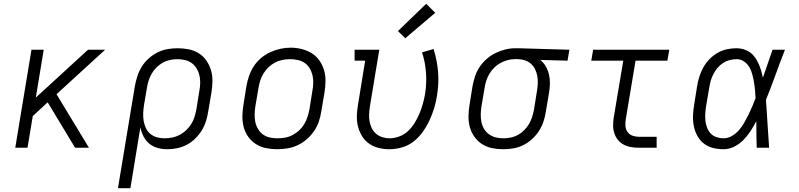

<svg xmlns="http://www.w3.org/2000/svg" viewBox="-20 -784 4240 1019"><path d="M61 0 147 -520H212L170 -266L447 -520H538L280 -284L452 0H378L367 -19L233 -241L154 -168L126 0Z M606 215 696 -328Q701 -355 709.5 -381Q718 -407 733 -431Q748 -455 770 -474.5Q792 -494 817.5 -506.5Q843 -519 870 -523.5Q897 -528 923 -528Q953 -528 982.5 -522Q1012 -516 1036 -500.5Q1060 -485 1076 -461.5Q1092 -438 1100 -410.5Q1108 -383 1107.5 -352.5Q1107 -322 1102 -292L1085 -192Q1081 -166 1073 -140.5Q1065 -115 1050.5 -91.5Q1036 -68 1015.5 -48Q995 -28 971 -15.5Q947 -3 920.5 2.5Q894 8 868 8Q841 8 816 1Q791 -6 772 -22Q753 -38 741.5 -60.5Q730 -83 725 -108L672 215ZM853 -50Q874 -50 894 -54Q914 -58 932.5 -67.5Q951 -77 967 -92Q983 -107 994.5 -125Q1006 -143 1012 -162.5Q1018 -182 1022 -202L1038 -302Q1042 -322 1042.5 -343Q1043 -364 1038.5 -383.5Q1034 -403 1024 -420Q1014 -437 998.5 -448.5Q983 -460 963 -465Q943 -470 922 -470Q903 -470 883 -466Q863 -462 845 -452Q827 -442 811.5 -427Q796 -412 785.5 -394Q775 -376 769 -357Q763 -338 760 -319L744 -225Q741 -204 740 -183Q739 -162 742.5 -142Q746 -122 754.5 -104Q763 -86 778 -73.5Q793 -61 812.5 -55.5Q832 -50 853 -50Z M1451 8Q1421 8 1391.5 2Q1362 -4 1338 -19.5Q1314 -35 1297.5 -58Q1281 -81 1273.5 -109Q1266 -137 1266.5 -167.5Q1267 -198 1272 -228L1288 -328Q1293 -355 1302 -381.5Q1311 -408 1327 -432.5Q1343 -457 1365.5 -476Q1388 -495 1414.5 -507Q1441 -519 1468 -525Q1495 -531 1523 -531Q1553 -531 1582 -523.5Q1611 -516 1635 -501Q1659 -486 1675.5 -462.5Q1692 -439 1700 -411Q1708 -383 1707.5 -352.5Q1707 -322 1702 -292L1685 -192Q1681 -165 1672 -138.5Q1663 -112 1646.5 -88Q1630 -64 1607.5 -44.5Q1585 -25 1559 -13Q1533 -1 1505.5 3.5Q1478 8 1451 8ZM1452 -50Q1473 -50 1493 -53.5Q1513 -57 1532 -67Q1551 -77 1567 -91.5Q1583 -106 1594 -124Q1605 -142 1611.5 -162Q1618 -182 1622 -202L1638 -302Q1642 -323 1642.5 -344Q1643 -365 1638.5 -384.5Q1634 -404 1623.5 -421.5Q1613 -439 1597 -450Q1581 -461 1560.5 -465.5Q1540 -470 1519 -470Q1499 -470 1479 -466Q1459 -462 1440.5 -452.5Q1422 -443 1406 -428Q1390 -413 1379 -395Q1368 -377 1361.5 -357.5Q1355 -338 1352 -318L1335 -218Q1332 -198 1331.5 -177Q1331 -156 1335 -136.5Q1339 -117 1349.5 -99.5Q1360 -82 1375.5 -70.5Q1391 -59 1411 -54.5Q1431 -50 1452 -50Z M2046 8Q2017 8 1989 1Q1961 -6 1938.5 -22Q1916 -38 1901.5 -61.5Q1887 -85 1880 -112.5Q1873 -140 1874 -169.5Q1875 -199 1880 -228L1918 -462H1862V-520H1993L1943 -218Q1940 -198 1939 -178Q1938 -158 1941.5 -139Q1945 -120 1953.5 -103Q1962 -86 1976 -74Q1990 -62 2009 -56Q2028 -50 2047 -50Q2073 -50 2099.5 -60Q2126 -70 2146.5 -89.5Q2167 -109 2181.5 -133Q2196 -157 2206.5 -182Q2217 -207 2224 -232.5Q2231 -258 2236 -285Q2245 -342 2241 -397.5Q2237 -453 2220 -506L2281 -524Q2300 -464 2305 -402Q2310 -340 2299 -275Q2294 -242 2284 -209.5Q2274 -177 2259.5 -145.5Q2245 -114 2224 -84.5Q2203 -55 2175 -33Q2147 -11 2113 -1.5Q2079 8 2046 8ZM2131 -581 2092 -619 2242 -764 2290 -716Z M2650 8Q2620 8 2591 2Q2562 -4 2538 -19.5Q2514 -35 2497.5 -58.5Q2481 -82 2473.5 -109.5Q2466 -137 2466.5 -167.5Q2467 -198 2472 -228L2488 -328Q2493 -354 2501.5 -380Q2510 -406 2526 -429.5Q2542 -453 2564 -472Q2586 -491 2611 -503Q2636 -515 2662.5 -521.5Q2689 -528 2716 -528Q2720 -528 2723.5 -528Q2727 -528 2731 -528L3002 -520L2992 -462L2847 -466Q2865 -452 2876.5 -432Q2888 -412 2893.5 -389Q2899 -366 2898.5 -341.5Q2898 -317 2894 -292L2877 -192Q2873 -165 2864.5 -139Q2856 -113 2840.5 -89Q2825 -65 2803.5 -45.5Q2782 -26 2756.5 -13.5Q2731 -1 2704 3.5Q2677 8 2650 8ZM2651 -50Q2671 -50 2691 -54Q2711 -58 2729 -68Q2747 -78 2762 -93Q2777 -108 2787.5 -126Q2798 -144 2804 -163Q2810 -182 2814 -202L2830 -302Q2833 -321 2834 -340.5Q2835 -360 2832 -378.5Q2829 -397 2821 -414Q2813 -431 2800 -443.5Q2787 -456 2769.5 -462.5Q2752 -469 2732 -470H2722Q2719 -470 2716.5 -470Q2714 -470 2711 -470Q2692 -470 2672.5 -464.5Q2653 -459 2635.5 -449.5Q2618 -440 2603 -425Q2588 -410 2577.5 -392.5Q2567 -375 2561 -356.5Q2555 -338 2552 -318L2535 -218Q2532 -198 2531.5 -177Q2531 -156 2535 -136.5Q2539 -117 2549 -100Q2559 -83 2575 -71.5Q2591 -60 2610.5 -55Q2630 -50 2651 -50Z M3371 0Q3349 0 3328.5 -3.5Q3308 -7 3290 -16.5Q3272 -26 3259.5 -41.5Q3247 -57 3240.5 -76.5Q3234 -96 3234 -117Q3234 -138 3237 -159L3288 -462H3118L3128 -520H3532L3522 -462H3353L3301 -150Q3298 -132 3299.5 -114.5Q3301 -97 3310.5 -83.5Q3320 -70 3336.5 -64Q3353 -58 3371 -58H3465V0Z M3820 8Q3791 8 3763.5 1Q3736 -6 3715 -22.5Q3694 -39 3681 -63Q3668 -87 3662.5 -114Q3657 -141 3658 -170Q3659 -199 3664 -228L3680 -328Q3684 -353 3692 -378Q3700 -403 3713 -426.5Q3726 -450 3745.5 -470Q3765 -490 3788.5 -503.5Q3812 -517 3838 -522.5Q3864 -528 3889 -528Q3909 -528 3928 -522Q3947 -516 3962 -505Q3977 -494 3988 -478Q3999 -462 4006.5 -445Q4014 -428 4019.5 -409.5Q4025 -391 4029 -372Q4042 -409 4054.5 -446Q4067 -483 4080 -520H4146Q4120 -454 4096 -387Q4072 -320 4045 -254Q4050 -191 4053.5 -127Q4057 -63 4062 0H3996Q3995 -35 3994.5 -70Q3994 -105 3994 -141Q3980 -114 3963.5 -88.5Q3947 -63 3925.5 -41Q3904 -19 3876.5 -5.5Q3849 8 3820 8ZM3820 -50Q3843 -50 3864.5 -62.5Q3886 -75 3902 -93.5Q3918 -112 3930 -133Q3942 -154 3952.5 -175.5Q3963 -197 3972.5 -219Q3982 -241 3990 -263Q3989 -285 3987 -306.5Q3985 -328 3981.5 -348.5Q3978 -369 3972.5 -390Q3967 -411 3956.5 -428.5Q3946 -446 3928.5 -458Q3911 -470 3889 -470Q3871 -470 3852 -465Q3833 -460 3817 -449.5Q3801 -439 3788 -423.5Q3775 -408 3766 -390.5Q3757 -373 3752 -355Q3747 -337 3744 -318L3727 -218Q3724 -199 3723 -179.5Q3722 -160 3724 -141.5Q3726 -123 3733 -105.5Q3740 -88 3752.5 -75Q3765 -62 3783 -56Q3801 -50 3820 -50Z"/></svg>

Font: Iosevka Etoile Light Oblique
Style: Regular
Weight: 300
Italic angle: -9°
Designer: Belleve Invis
Foundry: Belleve Invis
Version: Version 15.5.2; ttfautohint (v1.8.4)